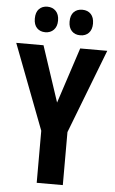

<svg xmlns="http://www.w3.org/2000/svg" viewBox="-61 -956 595 996"><g transform="rotate(5 237.0 -457.5)"><path d="M238 -424 333 -714H474L305 -276V0H169V-271L0 -714H142ZM85 -848Q85 -881 101.5 -898Q118 -915 145 -915Q172 -915 189 -897.5Q206 -880 206 -848Q206 -817 189 -799.5Q172 -782 145 -782Q118 -782 101.5 -799Q85 -816 85 -848ZM266 -848Q266 -881 282.5 -898Q299 -915 327 -915Q355 -915 371.5 -897.5Q388 -880 388 -848Q388 -817 371.5 -799.5Q355 -782 327 -782Q299 -782 282.5 -799.5Q266 -817 266 -848Z"/></g></svg>

Font: Noto Sans Khmer UI ExtraCondensed
Style: Bold
Weight: 700
Width: 2
Designer: Danh Hong and the Monotype Design Team
Foundry: Monotype Imaging Inc.
Version: Version 2.002; ttfautohint (v1.8.4.7-5d5b)